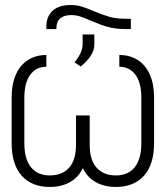

<svg xmlns="http://www.w3.org/2000/svg" viewBox="-20 -736 661 766"><path d="M594.7 -345.7V-166Q594.7 -79.6 554.4 -34.9Q514.2 9.8 442.4 9.8Q396 9.8 362.1 -9.3Q328.1 -28.3 310.5 -65.4Q293 -28.3 259 -9.3Q225.1 9.8 178.7 9.8Q106.9 9.8 66.7 -34.9Q26.4 -79.6 26.4 -166V-345.7Q26.4 -400.4 43.5 -438.7Q60.5 -477.1 91.8 -496.8Q123 -516.6 165 -516.6V-469.7Q124.5 -469.7 100.8 -438Q77.1 -406.2 77.1 -345.7V-166Q77.1 -101.1 103.8 -68.6Q130.4 -36.1 178.7 -36.1Q228 -36.1 255.6 -66.9Q283.2 -97.7 283.2 -158.2V-275.4H337.9V-158.2Q337.9 -97.7 365.5 -66.9Q393.1 -36.1 442.4 -36.1Q490.7 -36.1 517.3 -68.6Q543.9 -101.1 543.9 -166V-345.7Q543.9 -406.2 520.3 -438Q496.6 -469.7 456.1 -469.7V-516.6Q498 -516.6 529.3 -496.8Q560.5 -477.1 577.6 -438.7Q594.7 -400.4 594.7 -345.7ZM309.6 -560.5V-598.6H356.4V-557.6Q356.4 -534.7 341.1 -512Q325.7 -489.3 301.8 -470.7L277.3 -487.3Q294.4 -508.8 302 -525.9Q309.6 -543 309.6 -560.5ZM502 -661.1V-620.1H481.4Q439.9 -620.1 409.2 -628.9Q378.4 -637.7 342.8 -653.3Q314.9 -665.5 298.8 -670.7Q282.7 -675.8 263.7 -675.8Q235.8 -675.8 220.5 -662.8Q205.1 -649.9 205.1 -625V-620.1H165V-629.9Q165 -671.9 191.4 -694.3Q217.8 -716.8 263.7 -715.8Q286.6 -715.8 306.4 -709.7Q326.2 -703.6 354.5 -691.4Q389.2 -676.8 416.7 -668.9Q444.3 -661.1 481.4 -661.1Z"/></svg>

Font: Pretendard Std ExtraLight
Style: Regular
Weight: 200
Designer: Base glyphs from Inter by Rasmus Andersson; Hangeul glyphs from Noto Sans CJK(Source Han Sans) by Jang Soo-young and Kan
Foundry: Kil Hyung-jin
Version: Version 1.309